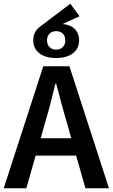

<svg xmlns="http://www.w3.org/2000/svg" viewBox="-22 -1009 604 1029"><path d="M218 -346C239 -415 258 -489 275 -561H279C298 -490 317 -415 338 -346L360 -268H196ZM-2 0H119L169 -175H386L436 0H562L350 -654H210ZM279 -698C356 -698 402 -735 402 -793C402 -840 372 -876 313 -880L404 -922L355 -989L191 -865C168 -848 156 -823 156 -793C156 -735 202 -698 279 -698ZM279 -743C250 -743 230 -762 230 -793C230 -824 250 -842 279 -842C308 -842 328 -824 328 -793C328 -762 308 -743 279 -743Z"/></svg>

Font: Source Sans Pro Semibold
Style: Regular
Weight: 600
Designer: Paul D. Hunt
Foundry: Adobe Systems Incorporated
Version: Version 3.006;hotconv 1.0.111;makeotfexe 2.5.65597